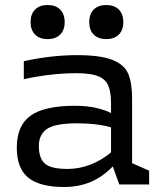

<svg xmlns="http://www.w3.org/2000/svg" viewBox="-20 -736 650 766"><path d="M575 -55V0H456L430 -72Q389 -30 341.5 -10Q294 10 235 10Q139 10 93 -27Q47 -64 47 -147Q47 -235 102 -274.5Q157 -314 279 -314Q327 -314 363.5 -305.5Q400 -297 423 -285V-324Q423 -370 411.5 -395.5Q400 -421 370.5 -432.5Q341 -444 285 -444Q184 -444 75 -420V-492Q186 -516 287 -516Q381 -516 428.5 -497Q476 -478 491.5 -442Q507 -406 507 -342V-85ZM249 -62Q297 -62 341.5 -79.5Q386 -97 423 -128V-228Q367 -244 288 -244Q201 -244 168 -222Q135 -200 135 -153Q135 -104 159.5 -83Q184 -62 249 -62ZM238 -648Q238 -616 220 -598Q202 -580 170 -580Q138 -580 120 -598Q102 -616 102 -648Q102 -680 120 -698Q138 -716 170 -716Q202 -716 220 -698Q238 -680 238 -648ZM472 -648Q472 -616 454 -598Q436 -580 404 -580Q372 -580 354 -598Q336 -616 336 -648Q336 -680 354 -698Q372 -716 404 -716Q436 -716 454 -698Q472 -680 472 -648Z"/></svg>

Font: Rhodium Libre
Style: Regular
Weight: 400
Designer: James Puckett
Foundry: Dunwich Type Founders
Version: Version 1.001; ttfautohint (v1.3)